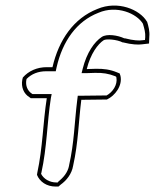

<svg xmlns="http://www.w3.org/2000/svg" viewBox="-20 -663 569 706"><path d="M62 -370C57 -343 67 -318 89 -305L93 -302H152C138 -212 137 -119 117 -27L116 -20C126 5 151 23 185 23H195L203 16C224 1 244 -23 249 -54C268 -139 269 -218 279 -296C307 -296 336 -297 365 -297H373C403 -311 431 -348 423 -384L420 -393L410 -397C386 -407 361 -411 330 -410C320 -410 310 -409 299 -409C313 -466 340 -501 361 -515C370 -521 410 -518 431 -507H433C464 -499 489 -498 502 -500L528 -503L529 -528C531 -548 526 -566 521 -583L520 -584C494 -628 413 -662 338 -630C251 -596 196 -516 173 -416H152C116 -416 85 -402 64 -378ZM77 -370 78 -373C96 -391 120 -401 150 -401H185L188 -415C210 -512 262 -585 342 -616C409 -645 483 -614 506 -575V-574C511 -557 515 -543 514 -526L513 -516L503 -515C493 -513 470 -514 440 -522H438H437C414 -533 373 -540 354 -527C327 -509 299 -470 284 -410L280 -394H296C308 -394 318 -395 328 -395C358 -396 380 -392 403 -383L407 -381L408 -378C413 -351 394 -324 372 -312H368C339 -312 310 -311 282 -311H266L264 -295C254 -216 253 -138 234 -55V-54C229 -28 212 -9 195 4V5L192 8H188C161 8 140 -6 131 -24L132 -27C153 -122 153 -213 167 -302L170 -317H100C99 -318 99 -317 98 -318C81 -329 73 -348 77 -370Z"/></svg>

Font: Snowfall
Style: BlkOlObl
Weight: 900
Designer: Jasper
Foundry: Cannot Into Space Fonts
Version: Version 0.9